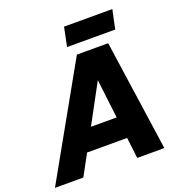

<svg xmlns="http://www.w3.org/2000/svg" viewBox="-193 -1027 1088 1158"><g transform="rotate(-20 351.0 -447.5)"><path d="M321 -773H630L656 -895H346ZM-38 0H144L217 -134H474L490 0H664L562 -710H361ZM427 -522 457 -272H292Z"/></g></svg>

Font: Geist ExtraBold
Style: Italic
Weight: 800
Italic angle: -12°
Designer: Basement.studio, Andrés Briganti, Mateo Zaragoza
Foundry: Basement.studio, Vercel, Andrés Briganti, Guido Ferreyra, Mateo Zaragoza
Version: Version 1.500